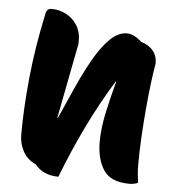

<svg xmlns="http://www.w3.org/2000/svg" viewBox="-47 -623 622 680"><g transform="rotate(5 264.5 -282.5)"><path d="M438 14Q371 14 345.5 -25Q320 -64 320 -125Q320 -172 332 -228.5Q344 -285 360 -343H358Q308 -262 265 -173.5Q222 -85 185 11Q131 11 101 -26Q70 -40 55.5 -67.5Q41 -95 41 -126Q41 -218 52 -329Q63 -440 89 -560Q92 -579 110 -579Q137 -579 161 -566.5Q185 -554 200 -531Q215 -508 215 -477Q215 -472 215 -466Q215 -460 213 -454L163 -196H165Q190 -253 215.5 -309.5Q241 -366 267.5 -412.5Q294 -459 323 -487.5Q352 -516 383 -516Q408 -516 436 -490Q464 -482 478.5 -463.5Q493 -445 493 -423Q493 -420 493 -417Q493 -414 492 -411Q488 -389 483 -349.5Q478 -310 473.5 -260.5Q469 -211 466 -157.5Q463 -104 463 -54Q463 -38 464.5 -22Q466 -6 468 8Q453 14 438 14Z"/></g></svg>

Font: Protest Riot
Style: Regular
Weight: 400
Designer: Octavio Pardo
Foundry: Ashler Design
Version: Version 2.005; ttfautohint (v1.8.4.7-5d5b)